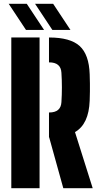

<svg xmlns="http://www.w3.org/2000/svg" viewBox="-20 -999 530 1019"><path d="M316 0 241 -270H240V-402H241Q303 -402 306 -457Q311 -535 306 -613Q303 -668 241 -668H240V-800H241Q353 -800 402.8 -754.8Q452.5 -709.5 456 -605Q457 -577 457.2 -556Q457.5 -535 457.2 -514Q457 -493 456 -465Q451.5 -340 378 -298L472 0ZM40 0V-800H190V0ZM118 -840 26 -979H122L214 -840ZM258 -840 166 -979H262L354 -840Z"/></svg>

Font: Big Shoulders Stencil Display Black
Style: Regular
Weight: 900
Designer: Patric King
Foundry: XO Type Co
Version: Version 1.000